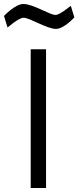

<svg xmlns="http://www.w3.org/2000/svg" viewBox="-69 -943 393 963"><path d="M85 0H162V-696H85ZM286 -914C286 -914 231 -868 210 -868C180 -868 98 -923 48 -923C7 -923 -49 -863 -49 -863L-31 -805C-31 -805 25 -854 49 -854C81 -854 165 -798 212 -798C252 -798 304 -856 304 -856Z"/></svg>

Font: TitilliumText22L
Style: 400 wt
Weight: 400
Designer: Campivisivi
Foundry: Campivisivi
Version: 1.000